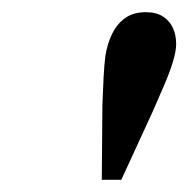

<svg xmlns="http://www.w3.org/2000/svg" viewBox="-20 -770 309 315"><path d="M147 -475 148 -598Q149 -625 150 -644Q151 -663 153 -679Q156 -698 164 -714.5Q172 -731 185.5 -740.5Q199 -750 219 -750Q237 -750 248 -742.5Q259 -735 264 -723.5Q269 -712 269 -698Q269 -686 263.5 -668Q258 -650 249 -629.5Q240 -609 231 -588L179 -475Z"/></svg>

Font: Instrument Sans SemiCondensed Medium
Style: Italic
Weight: 500
Width: 4
Italic angle: -13°
Designer: Rodrigo Fuenzalida
Foundry: fragTYPE
Version: Version 1.000;gftools[0.9.28]